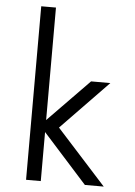

<svg xmlns="http://www.w3.org/2000/svg" viewBox="-58 -904 667 948"><g transform="rotate(5 275.5 -430.0)"><path d="M107.5 0H180.5V-243L399 0H492.5L247 -271L480.5 -512H385L180.5 -302.5V-860H107.5Z"/></g></svg>

Font: Spartan
Style: Regular
Weight: 400
Designer: Matt Bailey, Mirko Velimirovic
Foundry: Matt Bailey
Version: Version 1.003; ttfautohint (v1.8.3)